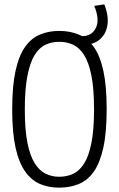

<svg xmlns="http://www.w3.org/2000/svg" viewBox="-20 -852 546 882"><path d="M252 10Q204 10 164.5 -6.5Q125 -23 96 -63.5Q67 -104 51.5 -173.5Q36 -243 36 -349Q36 -457 51.5 -527Q67 -597 95.5 -637Q124 -677 164 -693.5Q204 -710 252 -710Q301 -710 341 -693.5Q381 -677 410 -637.5Q439 -598 454.5 -528Q470 -458 470 -351Q470 -243 454.5 -173Q439 -103 410.5 -63Q382 -23 341.5 -6.5Q301 10 252 10ZM252 -40Q287 -40 316 -53.5Q345 -67 366.5 -101Q388 -135 400 -195.5Q412 -256 412 -349Q412 -444 400 -504.5Q388 -565 366.5 -599Q345 -633 316 -646.5Q287 -660 252 -660Q218 -660 189 -646.5Q160 -633 139 -599Q118 -565 106 -504Q94 -443 94 -349Q94 -256 106 -196Q118 -136 139.5 -102Q161 -68 189.5 -54Q218 -40 252 -40ZM352 -646V-686H357Q402 -686 420.5 -724Q439 -762 413 -825L459 -832Q480 -779 473.5 -737Q467 -695 438 -670.5Q409 -646 362 -646Z"/></svg>

Font: Georama SemiCondensed Light
Style: Regular
Weight: 300
Width: 4
Designer: Jean-Baptiste Levee
Foundry: Production Type
Version: Version 1.000